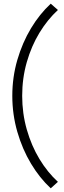

<svg xmlns="http://www.w3.org/2000/svg" viewBox="-20 -855 350 1044"><path d="M46.9 -334Q46.9 -435.1 74.2 -529.1Q101.6 -623 148.4 -700.9Q195.3 -778.8 255.9 -835L294.9 -800.8Q238.3 -748.5 194.6 -676.8Q150.9 -605 125.7 -517.3Q100.6 -429.7 100.6 -334Q100.6 -238.8 125.7 -150.6Q150.9 -62.5 194.6 9.8Q238.3 82 294.9 133.8L255.9 168.9Q195.8 113.3 148.7 34.9Q101.6 -43.5 74.2 -138.2Q46.9 -232.9 46.9 -334Z"/></svg>

Font: Reddit Sans Fudge Light
Style: Regular
Weight: 300
Designer: Stephen Hutchings
Foundry: Reddit
Version: Version 1.013